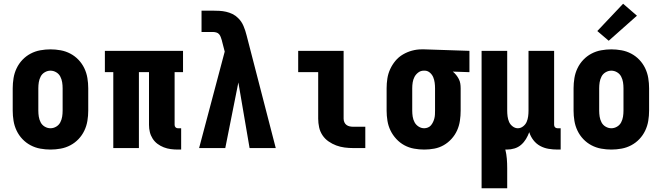

<svg xmlns="http://www.w3.org/2000/svg" viewBox="-20 -792 3540 1027"><path d="M250 8Q223 8 195.5 3Q168 -2 143.5 -15Q119 -28 100 -48Q81 -68 69 -93Q57 -118 52.5 -145.5Q48 -173 48 -200V-320Q48 -347 52.5 -374.5Q57 -402 69 -427Q81 -452 100 -472Q119 -492 143.5 -505Q168 -518 195.5 -523Q223 -528 250 -528Q277 -528 304.5 -523Q332 -518 356.5 -505Q381 -492 400 -472Q419 -452 431 -427Q443 -402 447.5 -374.5Q452 -347 452 -320V-200Q452 -173 447.5 -145.5Q443 -118 431 -93Q419 -68 400 -48Q381 -28 356.5 -15Q332 -2 304.5 3Q277 8 250 8ZM250 -106Q266 -106 280.5 -114.5Q295 -123 302.5 -137.5Q310 -152 312.5 -168Q315 -184 315 -200V-320Q315 -336 312.5 -352Q310 -368 302.5 -382.5Q295 -397 280.5 -405.5Q266 -414 250 -414Q234 -414 219.5 -405.5Q205 -397 197.5 -382.5Q190 -368 187.5 -352Q185 -336 185 -320V-200Q185 -184 187.5 -168Q190 -152 197.5 -137.5Q205 -123 219.5 -114.5Q234 -106 250 -106Z M931 8Q912 8 893 5.5Q874 3 856 -4Q838 -11 822.5 -22.5Q807 -34 796.5 -50.5Q786 -67 781.5 -85.5Q777 -104 777 -124V-406H723V0H586V-406H541V-520H959V-406H914V-124Q914 -116 919 -111Q924 -106 931 -106H949V8Z M1045 0 1182 -516 1167 -574V-575Q1164 -584 1161 -593Q1158 -602 1152 -609Q1146 -616 1136.5 -618.5Q1127 -621 1118 -621H1058V-735H1118Q1136 -735 1154 -734Q1172 -733 1189.5 -729Q1207 -725 1223.5 -717Q1240 -709 1253 -696Q1272 -678 1282.5 -653Q1293 -628 1299 -603L1455 0H1315L1255 -351L1185 0Z M1870 0Q1846 0 1823 -3Q1800 -6 1778.5 -14Q1757 -22 1737.5 -35.5Q1718 -49 1705 -68.5Q1692 -88 1687 -111Q1682 -134 1682 -157V-406H1575V-520H1818V-157Q1818 -147 1822 -138Q1826 -129 1833.5 -123.5Q1841 -118 1850.5 -116Q1860 -114 1870 -114H1934V0Z M2249 8Q2222 8 2194.5 3Q2167 -2 2143 -15Q2119 -28 2100 -48.5Q2081 -69 2069 -93.5Q2057 -118 2052.5 -145.5Q2048 -173 2048 -200V-320Q2048 -346 2052 -372Q2056 -398 2067 -422Q2078 -446 2095 -466.5Q2112 -487 2135 -500.5Q2158 -514 2183.5 -521Q2209 -528 2235 -528Q2239 -528 2242.5 -528Q2246 -528 2250 -528L2491 -520V-406L2402 -409Q2412 -401 2420 -391Q2428 -381 2434 -369.5Q2440 -358 2442 -345.5Q2444 -333 2444 -320V-200Q2444 -173 2440 -146Q2436 -119 2425 -94.5Q2414 -70 2395.5 -49.5Q2377 -29 2353.5 -15.5Q2330 -2 2303 3Q2276 8 2249 8ZM2249 -106Q2259 -106 2269 -110Q2279 -114 2285.5 -122Q2292 -130 2296.5 -139.5Q2301 -149 2303.5 -159Q2306 -169 2306.5 -179.5Q2307 -190 2307 -200V-320Q2307 -335 2305 -350Q2303 -365 2297.5 -378.5Q2292 -392 2280.5 -402.5Q2269 -413 2254 -414H2250Q2249 -414 2248 -414Q2247 -414 2246 -414Q2230 -414 2217 -404Q2204 -394 2197 -380.5Q2190 -367 2187.5 -351.5Q2185 -336 2185 -320V-200Q2185 -184 2187.5 -168Q2190 -152 2197.5 -138Q2205 -124 2219 -115Q2233 -106 2249 -106Z M2556 215V-520H2693V-200Q2693 -185 2695 -169.5Q2697 -154 2703 -140Q2709 -126 2722 -116Q2735 -106 2750 -106Q2765 -106 2778 -116Q2791 -126 2797 -140Q2803 -154 2805 -169.5Q2807 -185 2807 -200V-520H2944V-124Q2944 -116 2949 -111Q2954 -106 2962 -106H2979V8H2962Q2938 8 2914 4Q2890 0 2869 -11.5Q2848 -23 2833 -42.5Q2818 -62 2811 -85Q2804 -66 2793.5 -48.5Q2783 -31 2767.5 -17.5Q2752 -4 2732 2Q2712 8 2692 8Q2690 8 2687.5 8Q2685 8 2683 8Q2689 32 2691 57Q2693 82 2693 107V215Z M3250 8Q3223 8 3195.5 3Q3168 -2 3143.5 -15Q3119 -28 3100 -48Q3081 -68 3069 -93Q3057 -118 3052.5 -145.5Q3048 -173 3048 -200V-320Q3048 -347 3052.5 -374.5Q3057 -402 3069 -427Q3081 -452 3100 -472Q3119 -492 3143.5 -505Q3168 -518 3195.5 -523Q3223 -528 3250 -528Q3277 -528 3304.5 -523Q3332 -518 3356.5 -505Q3381 -492 3400 -472Q3419 -452 3431 -427Q3443 -402 3447.5 -374.5Q3452 -347 3452 -320V-200Q3452 -173 3447.5 -145.5Q3443 -118 3431 -93Q3419 -68 3400 -48Q3381 -28 3356.5 -15Q3332 -2 3304.5 3Q3277 8 3250 8ZM3250 -106Q3266 -106 3280.5 -114.5Q3295 -123 3302.5 -137.5Q3310 -152 3312.5 -168Q3315 -184 3315 -200V-320Q3315 -336 3312.5 -352Q3310 -368 3302.5 -382.5Q3295 -397 3280.5 -405.5Q3266 -414 3250 -414Q3234 -414 3219.5 -405.5Q3205 -397 3197.5 -382.5Q3190 -368 3187.5 -352Q3185 -336 3185 -320V-200Q3185 -184 3187.5 -168Q3190 -152 3197.5 -137.5Q3205 -123 3219.5 -114.5Q3234 -106 3250 -106ZM3236 -574 3175 -626 3313 -772 3387 -708Z"/></svg>

Font: Iosevka SS04 Heavy
Style: Regular
Weight: 900
Monospace: yes
Designer: Belleve Invis
Foundry: Belleve Invis
Version: Version 19.0.0; ttfautohint (v1.8.4)